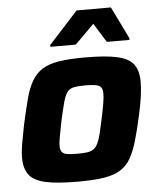

<svg xmlns="http://www.w3.org/2000/svg" viewBox="-52 -766 678 820"><g transform="rotate(-5 286.5 -356.5)"><path d="M250 8Q161 8 111 -3Q61 -14 40.5 -41Q20 -68 20 -114Q20 -141 26 -175.5Q32 -210 41 -255Q55 -319 67 -364Q79 -409 96.5 -439Q114 -469 141.5 -486.5Q169 -504 213.5 -511Q258 -518 324 -518Q413 -518 462.5 -507Q512 -496 532.5 -469Q553 -442 553 -395Q553 -368 548.5 -333.5Q544 -299 534 -255Q520 -191 507 -146Q494 -101 477 -71Q460 -41 432.5 -23.5Q405 -6 360.5 1Q316 8 250 8ZM257 -111Q283 -111 300 -113.5Q317 -116 327.5 -124Q338 -132 345.5 -147.5Q353 -163 359.5 -189.5Q366 -216 374 -255Q382 -292 386 -317Q390 -342 390 -358Q390 -376 383 -384.5Q376 -393 360 -396Q344 -399 317 -399Q285 -399 266 -395Q247 -391 237 -376Q227 -361 219.5 -332.5Q212 -304 201 -255Q194 -217 189 -192Q184 -167 184 -151Q184 -134 191 -125Q198 -116 214 -113.5Q230 -111 257 -111ZM182 -576V-584L307 -721H454L521 -584V-576H424L373 -658L291 -576Z"/></g></svg>

Font: Saira Thin
Style: Bold Italic
Weight: 700
Italic angle: -12°
Version: Version 1.101